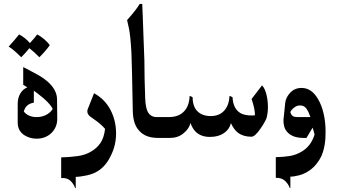

<svg xmlns="http://www.w3.org/2000/svg" viewBox="-20 -701 1735 976"><path d="M271 -96Q271 -70 259 -48Q247 -26 225 -12Q200 4 166 4Q133 4 105 -13Q70 -35 70 -78V-173Q70 -204 84 -227Q97 -248 119 -257L98 -270V-360L116 -351Q156 -330 178 -317.5Q200 -305 220 -288Q270 -245 270 -195ZM169 -106Q192 -106 213.5 -116.5Q235 -127 248 -147Q239 -168 202 -201Q187 -214 171.5 -225.5Q156 -237 152 -240V-179Q111 -173 101 -134Q113 -119 131 -112Q149 -105 169 -106ZM77 -526Q108 -510 132 -482Q159 -511 169 -526Q187 -517 205.5 -501Q224 -485 233 -471Q209 -438 180 -410Q154 -437 129 -456Q112 -434 88 -410Q47 -451 24 -464Q66 -511 77 -526Z M483 165Q457 183 421.5 190.5Q386 198 365 198V255H362Q355 234 338 218Q321 202 291 204V99Q335 98 374.5 92.5Q414 87 442 70Q472 53 490.5 26Q509 -1 514 -46Q495 -68 470 -86Q445 -104 438 -109Q424 -120 424 -135Q424 -142 426 -146L458 -227Q513 -197 541.5 -142.5Q570 -88 570 -23Q570 36 545 87Q521 139 483 165Z M835 -106V0H782Q720 0 688 -36Q656 -69 655 -138Q651 -363 648 -435Q643 -523 635 -559Q627 -595 626 -599Q672 -650 690 -681H703Q704 -666 705.5 -623Q707 -580 708 -554L709 -525L714 -392Q714 -356 715 -301.5Q716 -247 718 -202Q720 -152 732 -131Q747 -106 775 -106Z M1342 -155Q1342 -129 1335 -101Q1333 -95 1324 -78.5Q1315 -62 1304 -47Q1276 -6 1258 -6Q1217 -6 1190 -26Q1169 -42 1154 -75Q1146 -43 1118 -24Q1090 -5 1047 -5Q1001 -5 974 -32Q959 -47 948 -76Q946 -64 937.5 -50.5Q929 -37 917 -27Q888 0 845 0H818Q796 0 780.5 -14.5Q765 -29 765 -52Q765 -76 780.5 -91Q796 -106 818 -106H840Q893 -106 921 -141Q934 -158 939 -178Q944 -198 944 -214L959 -207Q959 -171 974 -147Q999 -111 1051 -111Q1096 -111 1121 -140Q1144 -166 1147 -214L1162 -207Q1165 -147 1204 -125Q1225 -114 1259 -114Q1266 -114 1270.5 -114.5Q1275 -115 1276 -115Q1277 -143 1259 -198L1312 -267Q1326 -253 1334 -222Q1342 -191 1342 -155Z M1598 -195Q1616 -164 1625.5 -121.5Q1635 -79 1635 -33Q1636 41 1614 92Q1592 138 1554 165Q1528 183 1501 190Q1474 197 1456 197V254L1453 255Q1446 234 1428.5 218Q1411 202 1382 203V98Q1422 97 1453 92Q1484 87 1513 70Q1561 42 1579 -17Q1576 -32 1569 -52L1538 0H1522Q1472 0 1445 -25Q1430 -39 1425 -57Q1420 -75 1421 -92L1430 -179Q1433 -206 1455.5 -230Q1478 -254 1513 -254Q1565 -254 1598 -195ZM1558 -106Q1550 -130 1538.5 -147.5Q1527 -165 1506 -165Q1491 -165 1480 -157.5Q1469 -150 1463 -142.5Q1457 -135 1456 -132Q1456 -126 1463 -116Q1470 -106 1491 -106Z"/></svg>

Font: Katibeh
Style: Regular
Weight: 400
Designer: Arabic design by Kourosh Beigpour, Latin design by Eduardo Tunni, engineering by Lasse Fister
Version: Version 1.000